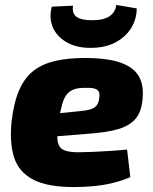

<svg xmlns="http://www.w3.org/2000/svg" viewBox="-20 -746 618 778"><path d="M323 -511Q421 -511 474.5 -490Q528 -469 546.5 -429.5Q565 -390 556 -331Q550 -286 525.5 -260.5Q501 -235 458 -222.5Q415 -210 349 -205L90 -184L102 -275L307 -296Q330 -298 345.5 -302.5Q361 -307 370.5 -317.5Q380 -328 382 -349Q385 -366 380 -375Q375 -384 361.5 -387.5Q348 -391 322 -390Q297 -390 280 -384Q263 -378 251.5 -364.5Q240 -351 232.5 -325.5Q225 -300 218 -259Q209 -203 213.5 -175Q218 -147 238.5 -138Q259 -129 296 -129Q319 -129 354 -130.5Q389 -132 427.5 -134.5Q466 -137 495 -140L508 -28Q475 -14 436 -4.5Q397 5 357 8.5Q317 12 279 12Q172 12 114 -18.5Q56 -49 37 -108.5Q18 -168 27 -254Q36 -332 58.5 -382.5Q81 -433 117.5 -460.5Q154 -488 205.5 -499.5Q257 -511 323 -511ZM451 -726 534 -712Q534 -669 511.5 -632.5Q489 -596 447.5 -574Q406 -552 347 -552Q288 -552 248 -576Q208 -600 193 -638Q178 -676 190 -719L276 -723Q271 -691 290.5 -677.5Q310 -664 354 -664Q400 -664 424 -680.5Q448 -697 451 -726Z"/></svg>

Font: Exo 2 ExtraBold
Style: Italic
Weight: 800
Italic angle: -8°
Designer: Natanael Gama
Foundry: Natanael Gama
Version: Version 2.010